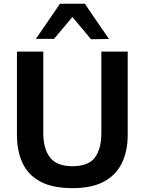

<svg xmlns="http://www.w3.org/2000/svg" viewBox="-20 -987 769 1020"><path d="M365.5 12.5Q259.5 12.5 194.5 -22.2Q129.5 -57 99.8 -120.8Q70 -184.5 70 -271V-713H210V-280Q210 -196.5 246 -150.2Q282 -104 365 -104Q449.5 -104 484 -150Q518.5 -196 518.5 -280.5V-713H658.5V-270.5Q658.5 -184.5 627.5 -120.8Q596.5 -57 532 -22.2Q467.5 12.5 365.5 12.5ZM463.5 -778.5Q439 -808 414.2 -837.5Q389.5 -867 364.5 -897Q340 -867.5 315.8 -838.5Q291.5 -809.5 267 -780.5H170.5Q202.5 -826.5 234.2 -873Q266 -919.5 298.5 -967H431Q463 -919.5 495 -872.8Q527 -826 559 -780Z"/></svg>

Font: Commissioner SemiBold
Style: Regular
Weight: 600
Designer: Kostas Bartsokas
Foundry: Kostas Bartsokas
Version: Version 1.000; ttfautohint (v1.8.3)